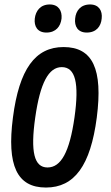

<svg xmlns="http://www.w3.org/2000/svg" viewBox="-20 -801 500 861"><path d="M188 -655C231 -655 252 -683 256 -718C259 -752 243 -781 203 -781C161 -781 140 -752 136 -718C132 -683 148 -655 188 -655ZM369 -655C412 -655 433 -683 436 -718C440 -752 424 -781 384 -781C341 -781 320 -752 317 -718C313 -683 329 -655 369 -655ZM186 40C314 40 386 -59 414 -274C442 -491 396 -590 265 -590C138 -590 66 -491 38 -274C10 -59 56 40 186 40ZM193 -50C133 -50 116 -120 138 -274C160 -429 198 -500 257 -500C318 -500 336 -429 314 -274C292 -120 254 -50 193 -50Z"/></svg>

Font: Smiley Sans Oblique
Style: Regular
Weight: 400
Italic angle: -8°
Designer: oooooohmygosh, Nagisa Chen, Janine Sui, Heda Shi, Jian Li
Foundry: atelierAnchor
Version: Version 2.0.1